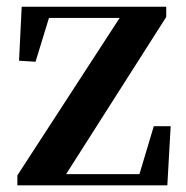

<svg xmlns="http://www.w3.org/2000/svg" viewBox="-20 -556 557 576"><path d="M32.1 0V-29.9L351.2 -521.1V-491.9L343.2 -502.1H231.7H96.9L132.7 -521.1L86.6 -370.7L37.1 -373.9L45.1 -535.7H478.7V-505.1L165.8 -13.9L170.3 -52.5L172.8 -33.6H286.8H422L393.4 -17.1L441.4 -177.5H492L482 0Z"/></svg>

Font: Noto Serif KR ExtraLight
Style: Regular
Weight: 200
Designer: Ryoko NISHIZUKA 西塚涼子 (kana & ideographs); Frank Grießhammer (Latin, Greek & Cyrillic); Wenlong ZHANG 张文龙 (bopomofo); San
Foundry: Adobe
Version: Version 2.002-H1;hotconv 1.1.0;makeotfexe 2.6.0